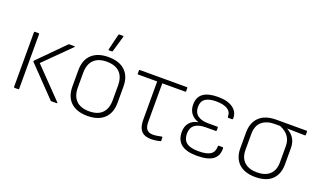

<svg xmlns="http://www.w3.org/2000/svg" viewBox="-73 -1117 2591 1552"><g transform="rotate(20 1222.5 -341.5)"><path d="M409 0Q406 0 403 -3L165 -250Q161 -255 165 -260L382 -479Q386 -482 390 -482H433Q436 -482 437.5 -480Q439 -478 435 -475L216 -258L459 -7Q462 -4 460 -2Q458 0 455 0ZM93 0Q87 0 87 -6V-476Q87 -482 93 -482H125Q131 -482 131 -476V-6Q131 0 125 0Z M723 12Q630 12 579.5 -35.5Q529 -83 529 -172V-310Q529 -399 580 -446.5Q631 -494 723 -494Q816 -494 866.5 -446.5Q917 -399 917 -310V-172Q917 -83 866 -35.5Q815 12 723 12ZM723 -28Q797 -28 835 -66.5Q873 -105 873 -178V-304Q873 -377 835 -415.5Q797 -454 723 -454Q650 -454 611.5 -415.5Q573 -377 573 -304V-178Q573 -105 611.5 -66.5Q650 -28 723 -28ZM706 -546Q701 -546 702 -553L735 -689Q737 -695 742 -695H774Q780 -695 778 -688L738 -551Q736 -546 731 -546Z M1272 12Q1234 12 1209 -1Q1184 -14 1171.5 -42Q1159 -70 1159 -115V-443H995Q990 -443 990 -449V-476Q990 -482 995 -482H1400Q1406 -482 1406 -476V-449Q1406 -443 1400 -443H1203V-112Q1203 -66 1220.5 -46.5Q1238 -27 1272 -27Q1293 -27 1312 -30.5Q1331 -34 1346 -37Q1353 -39 1353 -32L1354 -5Q1354 1 1348 2Q1335 5 1315.5 8.5Q1296 12 1272 12Z M1663 12Q1573 12 1529 -23.5Q1485 -59 1485 -128Q1485 -176 1510.5 -207Q1536 -238 1584 -247V-248Q1544 -260 1520 -290.5Q1496 -321 1496 -368Q1496 -432 1538.5 -463Q1581 -494 1665 -494Q1748 -494 1794 -461Q1840 -428 1839 -372Q1838 -363 1832 -363H1799Q1794 -363 1794 -371Q1794 -414 1760 -434.5Q1726 -455 1664 -455Q1602 -455 1570.5 -433Q1539 -411 1539 -363Q1539 -315 1571 -290.5Q1603 -266 1663 -266H1741Q1747 -266 1747 -260V-235Q1747 -229 1741 -229H1655Q1592 -229 1560.5 -204Q1529 -179 1529 -129Q1529 -78 1561 -52.5Q1593 -27 1665 -27Q1736 -27 1767.5 -48.5Q1799 -70 1799 -117Q1799 -125 1805 -125H1837Q1843 -125 1844 -116Q1846 -53 1803 -20.5Q1760 12 1663 12Z M2167 12Q2074 12 2024.5 -35Q1975 -82 1975 -166V-300Q1975 -386 2025 -434Q2075 -482 2171 -482H2430Q2436 -482 2436 -476V-448Q2436 -442 2430 -442L2277 -445V-444Q2299 -432 2317.5 -414Q2336 -396 2347.5 -369Q2359 -342 2359 -305V-166Q2359 -82 2310 -35Q2261 12 2167 12ZM2167 -28Q2238 -28 2276.5 -64Q2315 -100 2315 -167V-305Q2315 -346 2300 -374Q2285 -402 2262 -419Q2239 -436 2215 -445H2170Q2101 -445 2060 -410.5Q2019 -376 2019 -302V-167Q2019 -100 2058 -64Q2097 -28 2167 -28Z"/></g></svg>

Font: Sofia Sans ExtraLight
Style: Regular
Weight: 250
Version: Version 4.100-B